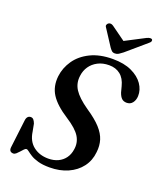

<svg xmlns="http://www.w3.org/2000/svg" viewBox="-163 -1008 953 1125"><g transform="rotate(20 313.5 -446.0)"><path d="M281 11.5Q237.5 11.5 208.8 3.2Q180 -5 162.5 -16Q145 -27 135 -35.2Q125 -43.5 118.5 -43.5Q112.5 -43.5 105 -35.8Q97.5 -28 88.8 -18Q80 -8 71.2 -0.2Q62.5 7.5 54 7.5Q41 7.5 34.5 0.2Q28 -7 29.5 -22L50.5 -196Q52 -212 59.2 -220.2Q66.5 -228.5 78 -228.5Q89 -228.5 95.8 -220.8Q102.5 -213 108 -198.5L117 -151.5Q125 -94 163.2 -64.2Q201.5 -34.5 256 -34.5Q290.5 -34.5 317 -47Q343.5 -59.5 360 -82.2Q376.5 -105 381 -135.5Q389 -179.5 366.5 -217Q344 -254.5 277.5 -297Q202.5 -345 171 -394Q139.5 -443 147 -508.5Q153.5 -562.5 185.5 -609Q217.5 -655.5 275.2 -684Q333 -712.5 414.5 -712.5Q484.5 -712.5 532 -690.2Q579.5 -668 603.8 -632.8Q628 -597.5 626.5 -558.5Q625.5 -533 612.2 -516Q599 -499 576.5 -499Q557 -499 545.2 -510Q533.5 -521 525.5 -544.5L516 -580.5Q504.5 -626 476.2 -648.5Q448 -671 406.5 -671Q366 -671 336 -655.2Q306 -639.5 288.2 -613.5Q270.5 -587.5 266.5 -555Q259.5 -508 284.2 -469.2Q309 -430.5 373 -386Q431.5 -347 462.8 -312.5Q494 -278 504.8 -242.8Q515.5 -207.5 510.5 -167Q505.5 -113.5 475 -73.2Q444.5 -33 394.5 -10.8Q344.5 11.5 281 11.5ZM456 -818 347 -896.5Q331 -907.5 317 -899Q311.5 -895 308.8 -888Q306 -881 311.5 -873.5L378.5 -770.5Q386 -760 393 -753.5Q400 -747 413 -747Q425.5 -747 435.8 -753.5Q446 -760 459.5 -770.5L579.5 -873.5Q589.5 -881 591.2 -888Q593 -895 589.5 -899Q585 -903 577 -902.2Q569 -901.5 557.5 -896.5L406.5 -818Z"/></g></svg>

Font: Fraunces Medium
Style: Italic
Weight: 500
Italic angle: -16°
Version: Version 1.000;[b76b70a41]